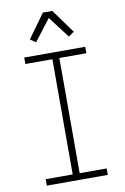

<svg xmlns="http://www.w3.org/2000/svg" viewBox="-103 -1026 707 1085"><g transform="rotate(-10 250.0 -483.5)"><path d="M75 0V-37H230V-698H75V-735H425V-698H270V-37H425V0ZM156 -808 124 -830 223 -967H277L376 -830L344 -808L250 -931Z"/></g></svg>

Font: Iosevka Extralight
Style: Regular
Weight: 200
Monospace: yes
Designer: Belleve Invis
Foundry: Belleve Invis
Version: Version 32.0.1; ttfautohint (v1.8.4)